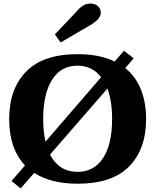

<svg xmlns="http://www.w3.org/2000/svg" viewBox="-20 -1011 863 1067"><path d="M317 -775 285 -820 410 -952Q419 -964 438 -977.5Q457 -991 481 -991Q510 -991 525 -976Q540 -961 540 -941Q540 -922 525.5 -905.5Q511 -889 483 -872ZM792 -350Q792 -182 697.5 -86Q603 10 411 10Q265 10 170 -50L95 36L44 -5L119 -92Q31 -184 31 -350Q31 -517 125.5 -613.5Q220 -710 411 -710Q535 -710 617 -669L669 -729L723 -687L676 -633Q734 -586 763 -514Q792 -442 792 -350ZM233 -224 542 -582Q493 -646 410 -646Q319 -646 269.5 -568Q220 -490 220 -350Q220 -277 233 -224ZM603 -350Q603 -449 577 -519L258 -152Q282 -105 320.5 -80.5Q359 -56 410 -56Q503 -56 553 -133Q603 -210 603 -350Z"/></svg>

Font: Taviraj Bold
Style: Regular
Weight: 700
Designer: Katatrad Team
Foundry: CadsonDemak
Version: Version 1.030